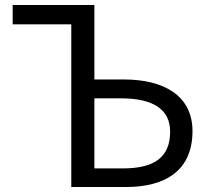

<svg xmlns="http://www.w3.org/2000/svg" viewBox="-20 -753 845 773"><path d="M267 0H487C649 0 755 -69 755 -225C755 -369 638 -433 480 -433H360V-733H31V-655H267ZM360 -75V-357H468C596 -357 665 -313 665 -223C665 -119 600 -75 475 -75Z"/></svg>

Font: Noto Sans Mono CJK HK
Style: Regular
Weight: 400
Designer: Ryoko NISHIZUKA 西塚涼子 (kana, bopomofo & ideographs); Paul D. Hunt (Latin, Greek & Cyrillic); Sandoll Communications 산돌커뮤니
Foundry: Adobe
Version: Version 2.004;hotconv 1.0.118;makeotfexe 2.5.65603